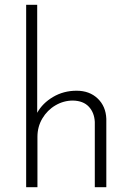

<svg xmlns="http://www.w3.org/2000/svg" viewBox="-20 -780 552 800"><path d="M423 -285V0H375V-272Q373 -311 350 -335.5Q327 -360 284 -361Q245 -361 211 -341Q177 -321 156.5 -286.5Q136 -252 136 -210V0H89V-760H135V-310Q157 -350 201 -376Q245 -402 299 -402Q353 -402 387 -369.5Q421 -337 423 -285Z"/></svg>

Font: Josefin Sans Light
Style: Regular
Weight: 300
Designer: Santiago Orozco
Foundry: Typemade
Version: Version 2.000